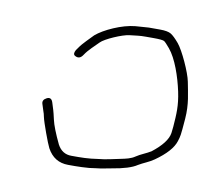

<svg xmlns="http://www.w3.org/2000/svg" viewBox="-60 -548 671 606"><g transform="rotate(10 275.5 -245.5)"><path d="M370.3 -481H406.6C422.8 -481 434.5 -478.8 441.6 -474.5C448.7 -470.2 457.7 -461.5 468.6 -448.6C485.5 -428.5 515.8 -362.8 521.2 -333.9C527.5 -299.5 537 -265.9 533.2 -217.5C531.1 -189.8 529.4 -172.5 528.3 -165.5C527.2 -158.5 525.4 -151.3 522.9 -144C516 -121.9 495.4 -98.7 460.9 -74.5C444.9 -63.2 427.4 -57.5 411.7 -48C396 -37.4 369.3 -29.1 331.8 -23C315.6 -20.4 301.3 -16.4 284.5 -15L262 -12C245.8 -10.7 230.7 -10 216.7 -10H194.7C164.6 -10 142.1 -23.8 127.2 -51.4C120.4 -64 96.4 -129.4 93.3 -145.1C91.8 -153 90 -159.3 88.1 -164L81.4 -185C78.5 -193.6 81.8 -200.3 91.4 -205.2C101 -210 107.6 -206.7 111.2 -195.3C117.4 -175.3 119.3 -171.6 125.6 -143.1C129.4 -125.9 139.2 -100.8 154.9 -68C165 -49.3 179.9 -40 199.5 -40H221.5C235.5 -40 249.2 -40.7 262.8 -42L286.2 -45C296.7 -45.9 308.8 -47.8 322.4 -50.7L354.7 -57.5C371.6 -61 386.8 -64.1 399.7 -73C413.3 -82.4 432.4 -89 446.6 -98C477.8 -122.3 495.1 -144.8 498.3 -165.5C499.2 -171.2 500 -178 500.6 -186C503.7 -227.9 505.7 -254.2 496.5 -298C486.6 -344.5 467.9 -399.5 444 -427.8C435 -438.6 428.7 -445.2 425.2 -447.5C421.6 -449.8 410.1 -451 390.6 -451H366.1C344.2 -451 339.9 -449.4 314.8 -446.8C291.9 -444.4 237.8 -420.7 225.5 -407.6C211.8 -393.1 195 -379.5 182.3 -360.3C175.1 -349.2 166.4 -346.7 156.3 -352.7C151 -355.9 150.9 -362 155.9 -371L162.3 -380C172 -394.8 193.9 -415.1 204.8 -427C229.6 -448.5 285.6 -474.2 327.8 -478Z"/></g></svg>

Font: MewTooHand
Style: ReversedIta
Weight: 400
Designer: Mew Too, Robert Jablonski
Version: Version 0.77